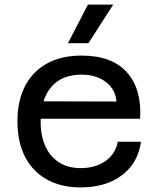

<svg xmlns="http://www.w3.org/2000/svg" viewBox="-20 -804 690 836"><path d="M331 12Q246 12 184 -22.5Q122 -57 89 -121.5Q56 -186 56 -276Q56 -366 89.5 -430Q123 -494 185.5 -528Q248 -562 335 -562Q468 -562 533 -488.5Q598 -415 590 -287H136L137 -363L487 -362Q483 -415 441 -447Q399 -479 335 -479Q249 -479 203 -425Q157 -371 157 -272Q157 -213 177.5 -167.5Q198 -122 237 -97Q276 -72 331 -72Q396 -72 439.5 -103Q483 -134 493 -187H594Q581 -94 511 -41Q441 12 331 12ZM276 -616 363 -784H473L365 -616Z"/></svg>

Font: Azeret Mono Thin
Style: Regular
Weight: 400
Version: Version 1.002